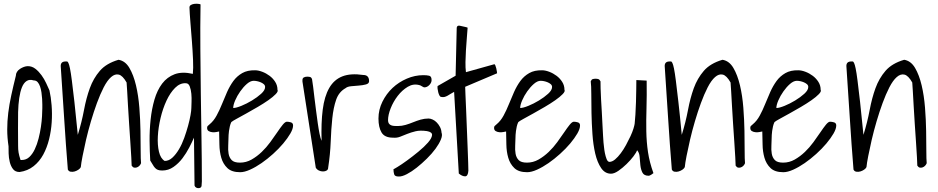

<svg xmlns="http://www.w3.org/2000/svg" viewBox="-20 -895 4878 999"><path d="M24.4 -133.8Q17.6 -178.7 17.6 -221.2Q17.6 -263.7 22.9 -307.6Q28.3 -351.6 38.6 -398.9Q48.8 -446.3 62.5 -501Q62.5 -511.7 68.4 -521Q74.2 -530.3 84 -536.6Q93.8 -543 104.5 -546.9Q115.2 -550.8 125 -550.8Q146.5 -550.8 164.1 -537.1Q181.6 -523.4 195.8 -503.9Q210 -484.4 220.2 -462.4Q230.5 -440.4 237.3 -424.8Q245.1 -390.6 248.5 -347.2Q252 -303.7 249 -258.8Q246.1 -213.9 235.4 -170.4Q224.6 -127 205.1 -90.8Q185.5 -54.7 154.8 -30.3Q124 -5.9 82 0Q59.6 0 47.9 -15.1Q36.1 -30.3 30.8 -52.2Q25.4 -74.2 24.9 -96.7Q24.4 -119.1 24.4 -133.8ZM74.2 -136.7Q74.2 -127 74.7 -118.2Q75.2 -109.4 76.7 -101.1Q78.1 -92.8 80.6 -83.5Q83 -74.2 86.9 -62.5H92.8Q116.2 -62.5 132.8 -78.1Q149.4 -93.8 161.1 -118.7Q172.9 -143.6 180.7 -174.3Q188.5 -205.1 192.9 -234.9Q197.3 -264.6 198.7 -290.5Q200.2 -316.4 200.2 -332V-351.6Q200.2 -364.3 199.2 -380.4Q198.2 -396.5 195.8 -413.6Q193.4 -430.7 188.5 -444.8Q183.6 -459 175.8 -467.8Q168 -476.6 155.3 -476.6Q133.8 -483.4 118.7 -473.6Q103.5 -463.9 94.2 -440.9Q85 -418 80.1 -384.8Q75.2 -351.6 74.2 -311.5Q73.2 -271.5 73.7 -226.6Q74.2 -181.6 74.2 -136.7Z M333 -12.7Q322.3 -144.5 314 -276.9Q305.7 -409.2 295.9 -551.8Q295.9 -575.2 321.3 -575.2H329.1Q332 -575.2 335.9 -567.4Q339.8 -559.6 344.2 -538.6Q348.6 -517.6 354 -475.1Q359.4 -432.6 367.2 -364.3Q375 -295.9 384.8 -193.4Q405.3 -259.8 417 -322.3Q428.7 -384.8 447.3 -436Q465.8 -487.3 499.5 -526.4Q533.2 -565.4 596.7 -584Q631.8 -578.1 653.3 -541.5Q674.8 -504.9 687.5 -451.2Q700.2 -397.5 705.1 -334.5Q710 -271.5 710.9 -213.9Q711.9 -156.2 711.9 -110.8Q711.9 -65.4 713.9 -45.9Q710.9 -38.1 705.1 -32.2Q699.2 -26.4 691.9 -23.9Q684.6 -21.5 677.7 -22.9Q670.9 -24.4 665 -33.2Q665 -43.9 663.1 -77.1Q661.1 -110.4 658.2 -154.8Q655.3 -199.2 651.9 -249.5Q648.4 -299.8 646 -344.2Q643.6 -388.7 641.6 -421.9Q639.6 -455.1 638.7 -465.8Q618.2 -502 598.1 -506.8Q578.1 -511.7 558.1 -494.1Q538.1 -476.6 519.5 -440.4Q501 -404.3 484.4 -358.9Q467.8 -313.5 453.1 -263.7Q438.5 -213.9 427.7 -167.5Q417 -121.1 409.7 -83.5Q402.3 -45.9 400.4 -25.4Q397.5 -18.6 388.2 -12.2Q378.9 -5.9 368.7 -2.9Q358.4 0 348.1 -1.5Q337.9 -2.9 333 -12.7Z M989.3 -178.7Q979.5 -156.2 964.4 -127Q949.2 -97.7 929.2 -71.3Q909.2 -44.9 882.8 -26.4Q856.4 -7.8 824.2 -7.8Q809.6 -7.8 801.3 -11.2Q793 -14.6 786.6 -21.5Q780.3 -28.3 774.9 -38.1Q769.5 -47.9 761.7 -59.6Q758.8 -107.4 758.3 -162.6Q757.8 -217.8 763.7 -272.9Q769.5 -328.1 783.7 -377Q797.9 -425.8 823.7 -460Q849.6 -494.1 888.7 -508.8Q927.7 -523.4 983.4 -510.7Q986.3 -538.1 984.4 -584Q982.4 -629.9 978.5 -680.7Q974.6 -731.4 970.7 -778.8Q966.8 -826.2 965.8 -856.4Q965.8 -865.2 974.1 -869.6Q982.4 -874 992.2 -875Q1002 -876 1011.2 -875Q1020.5 -874 1023.4 -872.1Q1021.5 -752 1022.5 -636.2Q1023.4 -520.5 1024.9 -405.8Q1026.4 -291 1028.3 -177.7Q1030.3 -64.5 1030.3 48.8Q1030.3 59.6 1028.8 71.8Q1027.3 84 1011.7 84Q1005.9 84 1000 80.6Q994.1 77.1 992.2 70.3ZM947.3 -461.9Q917 -463.9 891.1 -438Q865.2 -412.1 846.2 -371.1Q827.1 -330.1 815.4 -280.8Q803.7 -231.4 801.3 -186Q798.8 -140.6 807.1 -105.5Q815.4 -70.3 836.9 -57.6Q858.4 -57.6 877 -74.7Q895.5 -91.8 911.1 -118.2Q926.8 -144.5 938.5 -177.2Q950.2 -210 958.5 -240.2Q966.8 -270.5 971.2 -295.4Q975.6 -320.3 975.6 -333Q975.6 -342.8 976.6 -364.3Q977.5 -385.7 975.6 -407.2Q973.6 -428.7 967.3 -445.3Q960.9 -461.9 947.3 -461.9Z M1120.1 -210.9Q1115.2 -210 1105.5 -208Q1095.7 -206.1 1085 -207Q1074.2 -208 1065.9 -212.9Q1057.6 -217.8 1057.6 -229.5Q1057.6 -236.3 1060.5 -239.3Q1063.5 -242.2 1070.3 -248Q1091.8 -265.6 1106.9 -293.5Q1122.1 -321.3 1134.8 -353Q1147.5 -384.8 1161.6 -416.5Q1175.8 -448.2 1194.3 -473.6Q1212.9 -499 1240.2 -514.6Q1267.6 -530.3 1307.6 -529.3Q1324.2 -529.3 1344.7 -521.5Q1365.2 -513.7 1382.8 -500.5Q1400.4 -487.3 1412.1 -468.8Q1423.8 -450.2 1423.8 -427.7Q1428.7 -419.9 1414.6 -405.3Q1400.4 -390.6 1376 -373.5Q1351.6 -356.4 1320.8 -338.4Q1290 -320.3 1261.7 -304.7Q1233.4 -289.1 1211.9 -277.3Q1190.4 -265.6 1183.6 -259.8Q1178.7 -250 1175.8 -237.3Q1172.9 -224.6 1171.4 -213.4Q1169.9 -202.1 1169.4 -192.9Q1168.9 -183.6 1168.9 -178.7Q1168.9 -160.2 1167.5 -137.7Q1166 -115.2 1169.4 -95.2Q1172.9 -75.2 1185.5 -62Q1198.2 -48.8 1228.5 -48.8Q1260.7 -48.8 1289.1 -64.9Q1317.4 -81.1 1341.8 -104.5Q1366.2 -127.9 1386.2 -155.3Q1406.2 -182.6 1422.4 -206.5Q1438.5 -230.5 1451.2 -246.1Q1463.9 -261.7 1472.7 -261.7Q1482.4 -261.7 1493.7 -258.3Q1504.9 -254.9 1504.9 -242.2Q1504.9 -224.6 1490.7 -200.2Q1476.6 -175.8 1453.6 -148.4Q1430.7 -121.1 1400.9 -94.2Q1371.1 -67.4 1340.8 -46.4Q1310.5 -25.4 1281.2 -12.2Q1252 1 1229.5 1Q1185.5 1 1163.1 -20.5Q1140.6 -42 1131.3 -74.2Q1122.1 -106.4 1121.6 -143.1Q1121.1 -179.7 1120.1 -210.9ZM1299.8 -474.6Q1283.2 -474.6 1264.6 -458.5Q1246.1 -442.4 1230 -419.4Q1213.9 -396.5 1203.6 -372.6Q1193.4 -348.6 1193.4 -333Q1208 -333 1235.8 -344.2Q1263.7 -355.5 1291 -372.1Q1318.4 -388.7 1338.9 -407.2Q1359.4 -425.8 1359.4 -442.4Q1359.4 -451.2 1352.5 -457Q1345.7 -462.9 1336.4 -466.8Q1327.1 -470.7 1317.4 -472.7Q1307.6 -474.6 1299.8 -474.6Z M1553.7 -470.7V-478.5Q1553.7 -488.3 1561 -492.2Q1568.4 -496.1 1578.1 -496.1Q1585.9 -496.1 1592.8 -494.6Q1599.6 -493.2 1603.5 -483.4Q1606.4 -468.8 1609.4 -442.9Q1612.3 -417 1616.2 -385.7Q1620.1 -354.5 1624.5 -319.8Q1628.9 -285.2 1633.3 -254.4Q1637.7 -223.6 1642.6 -199.2Q1647.5 -174.8 1653.3 -162.1Q1650.4 -255.9 1659.2 -324.7Q1668 -393.6 1692.9 -437Q1717.8 -480.5 1761.2 -497.6Q1804.7 -514.6 1870.1 -504.9Q1900.4 -504.9 1900.4 -472.7Q1900.4 -460 1883.8 -455.6Q1867.2 -451.2 1846.7 -449.7Q1826.2 -448.2 1806.6 -446.3Q1787.1 -444.3 1778.3 -436.5Q1743.2 -417 1729 -376Q1714.8 -335 1709 -279.3Q1703.1 -223.6 1700.7 -157.7Q1698.2 -91.8 1687.5 -22.5Q1687.5 -12.7 1679.7 -7.8Q1671.9 -2.9 1660.6 -2.9Q1649.4 -2.9 1639.2 -7.8Q1628.9 -12.7 1623 -22.5Z M2027.3 -14.6Q2027.3 -13.7 2048.3 -26.4Q2069.3 -39.1 2098.1 -60.1Q2127 -81.1 2157.2 -106Q2187.5 -130.9 2207 -153.3Q2226.6 -175.8 2228 -191.9Q2229.5 -208 2201.2 -212.9Q2166 -217.8 2142.1 -211.9Q2118.2 -206.1 2098.6 -198.2Q2079.1 -190.4 2062 -183.6Q2044.9 -176.8 2024.4 -178.7Q1981.4 -178.7 1965.3 -205.6Q1949.2 -232.4 1949.2 -278.3Q1949.2 -324.2 1969.7 -365.7Q1990.2 -407.2 2022.5 -437.5Q2054.7 -467.8 2096.7 -485.8Q2138.7 -503.9 2182.6 -503.9Q2200.2 -503.9 2212.9 -501Q2225.6 -498 2225.6 -478.5Q2225.6 -464.8 2213.9 -452.6Q2202.1 -440.4 2187.5 -440.4Q2186.5 -440.4 2182.6 -441.9Q2178.7 -443.4 2174.8 -446.3Q2170.9 -449.2 2167 -450.7Q2163.1 -452.1 2162.1 -452.1Q2130.9 -460.9 2101.6 -443.4Q2072.3 -425.8 2049.3 -396Q2026.4 -366.2 2012.7 -331.5Q1999 -296.9 1999 -269.5Q1999 -258.8 2003.4 -252.4Q2007.8 -246.1 2015.1 -243.2Q2022.5 -240.2 2031.7 -239.7Q2041 -239.3 2050.8 -239.3Q2070.3 -239.3 2090.3 -245.1Q2110.4 -251 2129.4 -258.8Q2148.4 -266.6 2168.5 -272.5Q2188.5 -278.3 2210 -278.3Q2219.7 -278.3 2231.4 -272.9Q2243.2 -267.6 2252.9 -257.3Q2262.7 -247.1 2269.5 -233.9Q2276.4 -220.7 2277.3 -205.1Q2283.2 -191.4 2273.9 -168.9Q2264.6 -146.5 2246.1 -121.1Q2227.5 -95.7 2201.2 -69.8Q2174.8 -43.9 2148.4 -22.9Q2122.1 -2 2096.7 11.2Q2071.3 24.4 2053.7 23.4Q2034.2 23.4 2030.8 11.7Q2027.3 0 2027.3 -14.6Z M2342.8 -417Q2333 -412.1 2324.7 -406.7Q2316.4 -401.4 2308.6 -397Q2300.8 -392.6 2293 -390.6Q2285.2 -388.7 2276.4 -390.6Q2270.5 -390.6 2266.6 -397.9Q2262.7 -405.3 2260.3 -414.6Q2257.8 -423.8 2256.8 -433.1Q2255.9 -442.4 2256.8 -447.3L2350.6 -501L2356.4 -751Q2358.4 -763.7 2372.1 -761.2Q2385.7 -758.8 2400.4 -754.9Q2402.3 -754.9 2406.7 -753.4Q2411.1 -752 2413.1 -751Q2411.1 -724.6 2408.7 -693.8Q2406.2 -663.1 2404.3 -632.3Q2402.3 -601.6 2401.9 -572.3Q2401.4 -543 2404.3 -519.5L2550.8 -560.5Q2554.7 -561.5 2557.1 -555.2Q2559.6 -548.8 2562 -540Q2564.5 -531.2 2565.4 -522.5Q2566.4 -513.7 2566.4 -513.7L2400.4 -443.4Q2400.4 -434.6 2401.9 -401.4Q2403.3 -368.2 2405.3 -322.8Q2407.2 -277.3 2409.2 -225.1Q2411.1 -172.9 2413.1 -127.9Q2415 -83 2416 -49.3Q2417 -15.6 2417 -6.8Q2415 22.5 2399.9 22.5Q2384.8 22.5 2367.2 7.8Z M2613.3 -210.9Q2608.4 -210 2598.6 -208Q2588.9 -206.1 2578.1 -207Q2567.4 -208 2559.1 -212.9Q2550.8 -217.8 2550.8 -229.5Q2550.8 -236.3 2553.7 -239.3Q2556.6 -242.2 2563.5 -248Q2585 -265.6 2600.1 -293.5Q2615.2 -321.3 2627.9 -353Q2640.6 -384.8 2654.8 -416.5Q2668.9 -448.2 2687.5 -473.6Q2706.1 -499 2733.4 -514.6Q2760.7 -530.3 2800.8 -529.3Q2817.4 -529.3 2837.9 -521.5Q2858.4 -513.7 2876 -500.5Q2893.6 -487.3 2905.3 -468.8Q2917 -450.2 2917 -427.7Q2921.9 -419.9 2907.7 -405.3Q2893.6 -390.6 2869.1 -373.5Q2844.7 -356.4 2814 -338.4Q2783.2 -320.3 2754.9 -304.7Q2726.6 -289.1 2705.1 -277.3Q2683.6 -265.6 2676.8 -259.8Q2671.9 -250 2668.9 -237.3Q2666 -224.6 2664.6 -213.4Q2663.1 -202.1 2662.6 -192.9Q2662.1 -183.6 2662.1 -178.7Q2662.1 -160.2 2660.6 -137.7Q2659.2 -115.2 2662.6 -95.2Q2666 -75.2 2678.7 -62Q2691.4 -48.8 2721.7 -48.8Q2753.9 -48.8 2782.2 -64.9Q2810.5 -81.1 2835 -104.5Q2859.4 -127.9 2879.4 -155.3Q2899.4 -182.6 2915.5 -206.5Q2931.6 -230.5 2944.3 -246.1Q2957 -261.7 2965.8 -261.7Q2975.6 -261.7 2986.8 -258.3Q2998 -254.9 2998 -242.2Q2998 -224.6 2983.9 -200.2Q2969.7 -175.8 2946.8 -148.4Q2923.8 -121.1 2894 -94.2Q2864.3 -67.4 2834 -46.4Q2803.7 -25.4 2774.4 -12.2Q2745.1 1 2722.7 1Q2678.7 1 2656.2 -20.5Q2633.8 -42 2624.5 -74.2Q2615.2 -106.4 2614.7 -143.1Q2614.3 -179.7 2613.3 -210.9ZM2793 -474.6Q2776.4 -474.6 2757.8 -458.5Q2739.3 -442.4 2723.1 -419.4Q2707 -396.5 2696.8 -372.6Q2686.5 -348.6 2686.5 -333Q2701.2 -333 2729 -344.2Q2756.8 -355.5 2784.2 -372.1Q2811.5 -388.7 2832 -407.2Q2852.5 -425.8 2852.5 -442.4Q2852.5 -451.2 2845.7 -457Q2838.9 -462.9 2829.6 -466.8Q2820.3 -470.7 2810.5 -472.7Q2800.8 -474.6 2793 -474.6Z M3294.9 -113.3Q3291 -101.6 3275.9 -81.5Q3260.7 -61.5 3240.2 -41.5Q3219.7 -21.5 3197.8 -6.3Q3175.8 8.8 3159.2 8.8Q3127.9 8.8 3107.9 -20.5Q3087.9 -49.8 3077.1 -95.7Q3066.4 -141.6 3062.5 -197.8Q3058.6 -253.9 3057.6 -307.6Q3056.6 -361.3 3056.6 -405.3Q3056.6 -449.2 3053.7 -471.7Q3057.6 -481.4 3064 -483.4Q3070.3 -485.4 3079.1 -485.4Q3086.9 -485.4 3093.3 -483.4Q3099.6 -481.4 3104.5 -471.7Q3104.5 -460.9 3105 -435.5Q3105.5 -410.2 3107.4 -378.4Q3109.4 -346.7 3111.3 -312Q3113.3 -277.3 3114.7 -246.1Q3116.2 -214.8 3117.7 -189.9Q3119.1 -165 3120.1 -153.3Q3121.1 -146.5 3122.6 -130.9Q3124 -115.2 3127.4 -98.1Q3130.9 -81.1 3136.2 -67.4Q3141.6 -53.7 3150.4 -52.7Q3165 -52.7 3180.2 -65.4Q3195.3 -78.1 3210 -97.7Q3224.6 -117.2 3237.3 -140.6Q3250 -164.1 3260.3 -186Q3270.5 -208 3275.9 -225.6Q3281.2 -243.2 3282.2 -251Q3284.2 -267.6 3286.1 -298.3Q3288.1 -329.1 3289.1 -364.3Q3290 -399.4 3290.5 -430.7Q3291 -461.9 3291 -478.5L3344.7 -475.6Q3345.7 -396.5 3343.8 -332.5Q3341.8 -268.6 3342.8 -212.4Q3343.8 -156.2 3351.6 -103.5Q3359.4 -50.8 3379.9 5.9Q3377 8.8 3368.2 14.2Q3359.4 19.5 3355.5 19.5Q3331.1 19.5 3322.8 3.4Q3314.5 -12.7 3312 -34.7Q3309.6 -56.6 3308.1 -78.6Q3306.6 -100.6 3294.9 -113.3Z M3475.6 -12.7Q3464.8 -144.5 3456.5 -276.9Q3448.2 -409.2 3438.5 -551.8Q3438.5 -575.2 3463.9 -575.2H3471.7Q3474.6 -575.2 3478.5 -567.4Q3482.4 -559.6 3486.8 -538.6Q3491.2 -517.6 3496.6 -475.1Q3502 -432.6 3509.8 -364.3Q3517.6 -295.9 3527.3 -193.4Q3547.9 -259.8 3559.6 -322.3Q3571.3 -384.8 3589.8 -436Q3608.4 -487.3 3642.1 -526.4Q3675.8 -565.4 3739.3 -584Q3774.4 -578.1 3795.9 -541.5Q3817.4 -504.9 3830.1 -451.2Q3842.8 -397.5 3847.7 -334.5Q3852.5 -271.5 3853.5 -213.9Q3854.5 -156.2 3854.5 -110.8Q3854.5 -65.4 3856.4 -45.9Q3853.5 -38.1 3847.7 -32.2Q3841.8 -26.4 3834.5 -23.9Q3827.1 -21.5 3820.3 -22.9Q3813.5 -24.4 3807.6 -33.2Q3807.6 -43.9 3805.7 -77.1Q3803.7 -110.4 3800.8 -154.8Q3797.9 -199.2 3794.4 -249.5Q3791 -299.8 3788.6 -344.2Q3786.1 -388.7 3784.2 -421.9Q3782.2 -455.1 3781.2 -465.8Q3760.7 -502 3740.7 -506.8Q3720.7 -511.7 3700.7 -494.1Q3680.7 -476.6 3662.1 -440.4Q3643.6 -404.3 3627 -358.9Q3610.4 -313.5 3595.7 -263.7Q3581.1 -213.9 3570.3 -167.5Q3559.6 -121.1 3552.2 -83.5Q3544.9 -45.9 3543 -25.4Q3540 -18.6 3530.8 -12.2Q3521.5 -5.9 3511.2 -2.9Q3501 0 3490.7 -1.5Q3480.5 -2.9 3475.6 -12.7Z M3946.3 -210.9Q3941.4 -210 3931.6 -208Q3921.9 -206.1 3911.1 -207Q3900.4 -208 3892.1 -212.9Q3883.8 -217.8 3883.8 -229.5Q3883.8 -236.3 3886.7 -239.3Q3889.6 -242.2 3896.5 -248Q3918 -265.6 3933.1 -293.5Q3948.2 -321.3 3960.9 -353Q3973.6 -384.8 3987.8 -416.5Q4002 -448.2 4020.5 -473.6Q4039.1 -499 4066.4 -514.6Q4093.8 -530.3 4133.8 -529.3Q4150.4 -529.3 4170.9 -521.5Q4191.4 -513.7 4209 -500.5Q4226.6 -487.3 4238.3 -468.8Q4250 -450.2 4250 -427.7Q4254.9 -419.9 4240.7 -405.3Q4226.6 -390.6 4202.1 -373.5Q4177.7 -356.4 4147 -338.4Q4116.2 -320.3 4087.9 -304.7Q4059.6 -289.1 4038.1 -277.3Q4016.6 -265.6 4009.8 -259.8Q4004.9 -250 4002 -237.3Q3999 -224.6 3997.6 -213.4Q3996.1 -202.1 3995.6 -192.9Q3995.1 -183.6 3995.1 -178.7Q3995.1 -160.2 3993.7 -137.7Q3992.2 -115.2 3995.6 -95.2Q3999 -75.2 4011.7 -62Q4024.4 -48.8 4054.7 -48.8Q4086.9 -48.8 4115.2 -64.9Q4143.6 -81.1 4168 -104.5Q4192.4 -127.9 4212.4 -155.3Q4232.4 -182.6 4248.5 -206.5Q4264.6 -230.5 4277.3 -246.1Q4290 -261.7 4298.8 -261.7Q4308.6 -261.7 4319.8 -258.3Q4331.1 -254.9 4331.1 -242.2Q4331.1 -224.6 4316.9 -200.2Q4302.7 -175.8 4279.8 -148.4Q4256.8 -121.1 4227.1 -94.2Q4197.3 -67.4 4167 -46.4Q4136.7 -25.4 4107.4 -12.2Q4078.1 1 4055.7 1Q4011.7 1 3989.3 -20.5Q3966.8 -42 3957.5 -74.2Q3948.2 -106.4 3947.8 -143.1Q3947.3 -179.7 3946.3 -210.9ZM4126 -474.6Q4109.4 -474.6 4090.8 -458.5Q4072.3 -442.4 4056.2 -419.4Q4040 -396.5 4029.8 -372.6Q4019.5 -348.6 4019.5 -333Q4034.2 -333 4062 -344.2Q4089.8 -355.5 4117.2 -372.1Q4144.5 -388.7 4165 -407.2Q4185.5 -425.8 4185.5 -442.4Q4185.5 -451.2 4178.7 -457Q4171.9 -462.9 4162.6 -466.8Q4153.3 -470.7 4143.6 -472.7Q4133.8 -474.6 4126 -474.6Z M4420.9 -12.7Q4410.2 -144.5 4401.9 -276.9Q4393.6 -409.2 4383.8 -551.8Q4383.8 -575.2 4409.2 -575.2H4417Q4419.9 -575.2 4423.8 -567.4Q4427.7 -559.6 4432.1 -538.6Q4436.5 -517.6 4441.9 -475.1Q4447.3 -432.6 4455.1 -364.3Q4462.9 -295.9 4472.7 -193.4Q4493.2 -259.8 4504.9 -322.3Q4516.6 -384.8 4535.2 -436Q4553.7 -487.3 4587.4 -526.4Q4621.1 -565.4 4684.6 -584Q4719.7 -578.1 4741.2 -541.5Q4762.7 -504.9 4775.4 -451.2Q4788.1 -397.5 4793 -334.5Q4797.9 -271.5 4798.8 -213.9Q4799.8 -156.2 4799.8 -110.8Q4799.8 -65.4 4801.8 -45.9Q4798.8 -38.1 4793 -32.2Q4787.1 -26.4 4779.8 -23.9Q4772.5 -21.5 4765.6 -22.9Q4758.8 -24.4 4752.9 -33.2Q4752.9 -43.9 4751 -77.1Q4749 -110.4 4746.1 -154.8Q4743.2 -199.2 4739.7 -249.5Q4736.3 -299.8 4733.9 -344.2Q4731.4 -388.7 4729.5 -421.9Q4727.5 -455.1 4726.6 -465.8Q4706.1 -502 4686 -506.8Q4666 -511.7 4646 -494.1Q4626 -476.6 4607.4 -440.4Q4588.9 -404.3 4572.3 -358.9Q4555.7 -313.5 4541 -263.7Q4526.4 -213.9 4515.6 -167.5Q4504.9 -121.1 4497.6 -83.5Q4490.2 -45.9 4488.3 -25.4Q4485.4 -18.6 4476.1 -12.2Q4466.8 -5.9 4456.5 -2.9Q4446.3 0 4436 -1.5Q4425.8 -2.9 4420.9 -12.7Z"/></svg>

Font: Shadows Into Light
Style: Regular
Weight: 400
Designer: Kimberly Geswein
Foundry: Kimberly Geswein
Version: Version 001.000